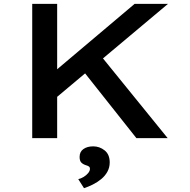

<svg xmlns="http://www.w3.org/2000/svg" viewBox="-20 -720 991 1001"><path d="M242 -185 226 -315 682 -700H856ZM148 0V-700H278V0ZM691 0 401 -366 484 -456 854 0ZM418 261 388 214Q402 211 416 202.5Q430 194 439.5 182.5Q449 171 449 160Q449 152 443.5 148Q438 144 427 141Q412 136 403.5 127Q395 118 395 98Q395 71 415 57Q435 43 466 43Q499 43 525.5 64Q552 85 552 127Q552 153 540 175Q528 197 508 213.5Q488 230 464 242Q440 254 418 261Z"/></svg>

Font: Lexend Mega Medium
Style: Regular
Weight: 500
Version: Version 1.007